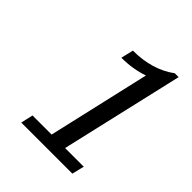

<svg xmlns="http://www.w3.org/2000/svg" viewBox="-193 -801 917 917"><g transform="rotate(45 266.0 -342.5)"><path d="M222 -557 237 -620Q367 -620 455 -685H481L337 -62H463L448 0H103L117 -62H246L365 -580Q299 -557 222 -557Z"/></g></svg>

Font: Coval
Style: Book Italic
Weight: 350
Foundry: Context Ltd
Version: Version 001.000